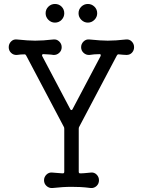

<svg xmlns="http://www.w3.org/2000/svg" viewBox="-20 -930 720 968"><path d="M257 -816Q238 -816 224 -830Q210 -844 210 -863Q210 -883 224 -896.5Q238 -910 257 -910Q277 -910 290.5 -896.5Q304 -883 304 -863Q304 -844 290.5 -830Q277 -816 257 -816ZM423 -816Q404 -816 390 -830Q376 -844 376 -863Q376 -883 390 -896.5Q404 -910 423 -910Q442 -910 456 -896.5Q470 -883 470 -863Q470 -844 456 -830Q442 -816 423 -816ZM615 -731Q632 -733 644 -721Q656 -709 656 -692Q656 -676 645.5 -664.5Q635 -653 618 -653Q610 -653 600 -654Q590 -655 579 -656H577Q572 -656 569 -650L380 -292Q377 -288 377 -281V-64Q377 -56 384 -56Q398 -56 411.5 -57.5Q425 -59 438 -60Q455 -62 467 -50Q479 -38 479 -21Q479 -4 467 7.5Q455 19 438 18Q407 14 385 13Q363 12 341 12Q317 12 294.5 13.5Q272 15 244 18Q227 19 214.5 7.5Q202 -4 202 -21Q202 -38 214.5 -50Q227 -62 244 -60Q255 -59 268.5 -58Q282 -57 295 -56H297Q304 -56 304 -64V-281Q304 -288 301 -292L112 -650Q109 -656 104 -656Q85 -656 65 -653Q48 -652 36 -663.5Q24 -675 24 -692Q24 -709 36 -721Q48 -733 65 -731Q96 -728 117.5 -726.5Q139 -725 157 -725Q178 -725 199.5 -726.5Q221 -728 249 -731Q266 -733 278.5 -721Q291 -709 291 -692Q291 -675 278.5 -663.5Q266 -652 249 -653Q238 -655 225.5 -655.5Q213 -656 200 -657H198Q194 -657 192.5 -654Q191 -651 193 -647L334 -380Q336 -375 340 -375Q344 -375 346 -380L487 -647Q488 -649 488 -652Q488 -657 482 -657Q469 -657 456 -656Q443 -655 431 -653Q414 -652 401.5 -663.5Q389 -675 389 -692Q389 -709 401.5 -721Q414 -733 431 -731Q462 -728 483.5 -726.5Q505 -725 523 -725Q544 -725 565.5 -726.5Q587 -728 615 -731Z"/></svg>

Font: Kiwi Maru
Style: Regular
Weight: 400
Designer: Hiroki-Chan
Version: Version 1.100